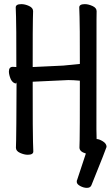

<svg xmlns="http://www.w3.org/2000/svg" viewBox="-20 -731 540 928"><path d="M400 177Q384 177 367.5 168Q351 159 351 148Q351 140 353 138L395 11Q364 2 364 -18Q364 -30 365 -56Q366 -82 366 -341Q334 -344 310 -344L138 -336Q138 -74 139.5 -45Q141 -16 141 1Q141 17 114 17Q97 17 77 8Q57 -1 57 -17Q57 -29 58 -55Q59 -81 60 -327Q42 -328 32 -348Q23 -370 23 -385Q23 -408 42 -408L59 -407Q59 -621 57.5 -649.5Q56 -678 56 -695Q56 -711 83 -711Q101 -711 120.5 -702Q140 -693 140 -677Q140 -665 139 -639.5Q138 -614 138 -407L286 -414L366 -422Q366 -621 364.5 -649.5Q363 -678 363 -695Q363 -711 390 -711Q407 -711 427 -702Q447 -693 447 -677Q447 -665 446.5 -639.5Q446 -614 446 -106Q446 -79 447 -59Q459 -59 477 -48Q495 -37 495 -21Q495 -17 422 164Q417 177 400 177ZM60 -327Q60 -330 60 -333L58 -329Q58 -327 60 -327Z"/></svg>

Font: LXGW WenKai Mono Medium
Style: Regular
Weight: 500
Monospace: yes
Designer: LXGW / Fontworks Inc.
Foundry: LXGW / Fontworks Inc.
Version: Version 1.520; June 14, 2025